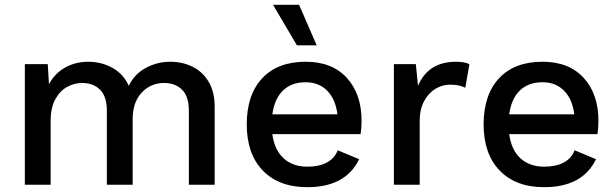

<svg xmlns="http://www.w3.org/2000/svg" viewBox="-20 -766 2552 796"><path d="M870 -324V0H763V-307Q763 -366 735 -394Q707 -422 660 -422Q605 -422 567.5 -382Q530 -342 530 -272V0H423V-307Q423 -366 395 -394Q367 -422 320 -422Q288 -422 258 -405.5Q228 -389 209 -354Q190 -319 190 -266V0H83V-500H178L183 -417Q208 -463 251 -486.5Q294 -510 345 -510Q401 -510 446.5 -484.5Q492 -459 514 -410Q537 -459 584.5 -484.5Q632 -510 686 -510Q736 -510 778 -489.5Q820 -469 845 -427Q870 -385 870 -324Z M1475 -210H1109Q1118 -144 1156 -109.5Q1194 -75 1254 -75Q1303 -75 1335.5 -92.5Q1368 -110 1380 -143L1469 -106Q1413 10 1254 10Q1136 10 1069.5 -59Q1003 -128 1003 -250Q1003 -373 1067 -441.5Q1131 -510 1247 -510Q1357 -510 1418 -443Q1479 -376 1479 -265Q1479 -236 1475 -210ZM1109 -292H1379Q1371 -355 1336.5 -390Q1302 -425 1247 -425Q1189 -425 1153.5 -391Q1118 -357 1109 -292ZM1293 -578H1211L1112 -746H1220Z M1926 -500 1909 -402Q1886 -415 1846 -415Q1814 -415 1785.5 -398Q1757 -381 1738.5 -347Q1720 -313 1720 -265V0H1613V-500H1704L1713 -410Q1755 -510 1871 -510Q1906 -510 1926 -500Z M2457 -210H2091Q2100 -144 2138 -109.5Q2176 -75 2236 -75Q2285 -75 2317.5 -92.5Q2350 -110 2362 -143L2451 -106Q2395 10 2236 10Q2118 10 2051.5 -59Q1985 -128 1985 -250Q1985 -373 2049 -441.5Q2113 -510 2229 -510Q2339 -510 2400 -443Q2461 -376 2461 -265Q2461 -236 2457 -210ZM2091 -292H2361Q2353 -355 2318.5 -390Q2284 -425 2229 -425Q2171 -425 2135.5 -391Q2100 -357 2091 -292Z"/></svg>

Font: Work Sans Medium
Style: Regular
Weight: 500
Designer: Wei Huang
Foundry: Wei Huang
Version: Version 1.500